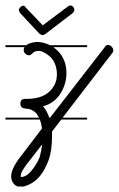

<svg xmlns="http://www.w3.org/2000/svg" viewBox="-20 -453 436 705"><path d="M300 -280H176Q182 -275 188 -270Q204 -256 214 -234.5Q224 -213 224 -185Q224 -165 218.5 -146Q213 -127 202.5 -110Q192 -93 175.5 -80.5Q159 -68 138 -63Q146 -54 152 -42Q157 -32 161 -21H164L364 -279Q369 -288 377 -288Q384 -288 390 -281.5Q396 -275 396 -269Q396 -262 392 -258L210 -21H300V-14H205L171 30V48Q171 102 157.5 137.5Q144 173 126 194Q108 215 88 224Q75 230 66 232H46Q36 229 30 221Q21 210 21 195Q21 168 51 128L134 19Q132 0 126 -14H0V-21H123Q119 -29 114 -36Q98 -54 73 -54V-55Q55 -55 55 -73Q55 -90 73 -90H79Q103 -90 122.5 -95.5Q142 -101 156.5 -112.5Q171 -124 180 -141Q189 -158 189 -181Q189 -207 177 -228.5Q165 -250 134 -264Q129 -266 120 -266Q112 -266 106 -262.5Q100 -259 100 -258Q93 -250 87 -250Q79 -250 73 -256Q67 -262 67 -268Q67 -275 70 -280H0V-287H76Q81 -290 87 -293Q95 -296 103 -297.5Q111 -299 116 -299Q133 -299 152 -292Q158 -290 164 -287H300ZM229 -429Q234 -433 238 -433Q244 -433 248.5 -428Q253 -423 253 -417Q253 -411 247 -405L145 -327Q140 -324 136 -324Q132 -324 124 -330L54 -405Q49 -413 49 -416Q49 -421 54.5 -426.5Q60 -432 66 -432Q71 -432 75 -425L137 -360ZM126 123Q129 112 131 101Q133 90 135 77L79 149Q67 165 61.5 175Q56 185 56 194Q56 197 59 197Q65 197 74 192.5Q83 188 91.5 178.5Q100 169 109.5 155Q119 141 126 123Z"/></svg>

Font: Gruenewald VA 3. Klasse
Style: Regular
Weight: 400
Designer: Peter Wiegel
Foundry: Peter Wiegel, nach dem Schriftentwurf von Dr. H. Gr¸newald
Version: Version 0.007